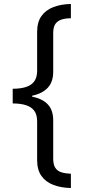

<svg xmlns="http://www.w3.org/2000/svg" viewBox="-20 -812 431 967"><path d="M44 -365Q84 -365 111.5 -374Q139 -383 153 -403Q167 -423 167 -455V-651Q167 -701 189 -731.5Q211 -762 249.5 -776.5Q288 -791 337 -792V-720Q310 -720 290 -713.5Q270 -707 259 -691.5Q248 -676 248 -645V-450Q248 -400 221 -370.5Q194 -341 142 -330V-325Q194 -315 221 -286Q248 -257 248 -206V-13Q248 18 259 34Q270 50 290 56Q310 62 337 63V135Q288 134 249.5 119.5Q211 105 189 74.5Q167 44 167 -6V-201Q167 -234 153 -253.5Q139 -273 111.5 -282Q84 -291 44 -291Z"/></svg>

Font: ltelugu85
Style: Book
Weight: 400
Designer: Jelle Bosma - Monotype Design Team
Foundry: Monotype Imaging Inc.
Version: Version 2.003